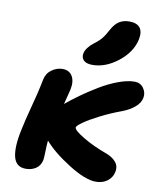

<svg xmlns="http://www.w3.org/2000/svg" viewBox="-91 -908 823 983"><g transform="rotate(10 320.5 -417.0)"><path d="M353 -584Q321.8 -584 307.6 -597.9Q293.5 -611.8 297.9 -634.8Q304.2 -663.6 340.8 -692.9Q366.2 -711.4 380.9 -729.5Q395.5 -747.6 411.1 -777.8Q429.2 -810.1 450.9 -823Q472.7 -835.9 502 -835.9Q540.5 -835.9 556.9 -815.4Q573.2 -794.9 565.9 -755.9Q551.8 -687 486.8 -635.5Q421.9 -584 353 -584ZM108.9 -1Q58.1 -1 45.7 -51.8Q33.2 -102.5 54.2 -198.2Q63.5 -243.7 84.5 -322.8Q105.5 -401.9 110.8 -430.2Q114.3 -448.7 118.2 -465.8Q125 -499.5 151.4 -518.3Q177.7 -537.1 207 -537.1Q242.7 -537.1 258.3 -510.3Q273.9 -483.4 265.1 -440.9Q264.6 -439 245.1 -361.8Q277.3 -388.7 315.4 -416Q353.5 -443.4 400.9 -472.2Q448.2 -501 496.6 -519Q544.9 -537.1 582 -537.1Q611.8 -537.1 628.4 -513.9Q645 -490.7 640.1 -463.9Q635.3 -436.5 609.1 -414.3Q583 -392.1 545.9 -377.9Q488.3 -356.9 435.5 -330.1Q382.8 -303.2 354.5 -283Q326.2 -262.7 325.2 -254.9Q322.3 -240.7 377.7 -207.5Q433.1 -174.3 506.8 -147.9Q536.6 -135.7 553.5 -115.5Q570.3 -95.2 564.9 -66.9Q559.1 -35.6 534.4 -16.8Q509.8 2 474.1 2Q419.4 2 331.3 -53.5Q243.2 -108.9 196.8 -163.1Q194.3 -137.7 193.6 -105Q192.9 -72.3 190.9 -61Q184.6 -31.2 162.4 -16.1Q140.1 -1 108.9 -1Z"/></g></svg>

Font: Shantell Sans Bouncy
Style: Bold Italic
Weight: 700
Italic angle: -11.31°
Designer: Stephen Nixon, Anya Danilova, Shantell Martin
Foundry: Arrow Type
Version: Version 1.006;[9816181b4]